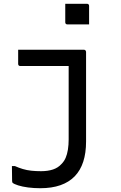

<svg xmlns="http://www.w3.org/2000/svg" viewBox="-20 -795 640 1015"><path d="M424 -532Q427 -532 429.5 -530.5Q432 -529 433.5 -526.5Q435 -524 435 -521Q435 -472 435 -426.5Q435 -381 435 -336Q435 -291 435 -245Q435 -199 435 -150Q435 -101 435 -47Q435 14 420 60Q405 106 375 137Q345 168 299.5 184Q254 200 193 200Q159 200 128.5 196Q98 192 76 185Q54 178 46 171Q46 169 45 167Q44 165 44 163Q44 143 43.5 123Q43 103 43 83H59Q79 92 100.5 98.5Q122 105 146 107.5Q170 110 197 110Q233 110 260 101Q287 92 305 72Q319 58 327 39.5Q335 21 339 -4Q343 -29 343 -58Q343 -112 343 -159.5Q343 -207 343 -252Q343 -297 343 -344Q343 -391 343 -446H331Q301 -446 270.5 -446Q240 -446 209 -446Q178 -446 148 -446Q118 -446 87 -446Q82 -446 79 -449Q76 -452 76 -457Q76 -476 76 -494.5Q76 -513 76 -532Q119 -532 162.5 -532Q206 -532 249.5 -532Q293 -532 337 -532Q381 -532 424 -532ZM325 -775Q339 -775 353.5 -775Q368 -775 382.5 -775Q397 -775 411.5 -775Q426 -775 440 -775Q445 -775 448 -772Q451 -769 451 -764V-666Q437 -666 422.5 -666Q408 -666 393.5 -666Q379 -666 364.5 -666Q350 -666 336 -666Q331 -666 328 -669Q325 -672 325 -677Z"/></svg>

Font: Recursive Monospace
Style: Regular
Weight: 400
Version: Version 1.047